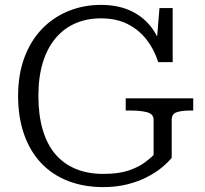

<svg xmlns="http://www.w3.org/2000/svg" viewBox="-20 -748 837 785"><path d="M682 -258V-103Q667 -84 641.5 -63Q616 -42 580 -23.5Q544 -5 499 6Q454 17 403 17Q323 17 258.5 -8Q194 -33 148.5 -81Q103 -129 78.5 -198.5Q54 -268 54 -356Q54 -443 79.5 -512Q105 -581 151 -629Q197 -677 259 -702.5Q321 -728 393 -728Q459 -728 509.5 -706Q560 -684 594 -642.5Q628 -601 643 -544L619 -557L632 -715H686V-494H627Q610 -547 578.5 -587Q547 -627 501 -650Q455 -673 393 -673Q335 -673 288 -652.5Q241 -632 207 -591.5Q173 -551 155 -492Q137 -433 137 -356Q137 -278 154.5 -218Q172 -158 206 -118Q240 -78 289.5 -57.5Q339 -37 403 -37Q465 -37 506 -51Q547 -65 571.5 -83.5Q596 -102 608 -114V-258Q608 -282 581.5 -289Q555 -296 516 -296H494V-346H770V-296H757Q722 -296 702 -289Q682 -282 682 -258Z"/></svg>

Font: Roboto Serif 20pt Light
Style: Regular
Weight: 300
Version: Version 1.008